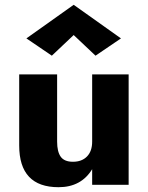

<svg xmlns="http://www.w3.org/2000/svg" viewBox="-20 -770 615 800"><path d="M218 -180Q218 -138 233 -117Q248 -96 284 -96Q321 -96 342.5 -118Q364 -140 364 -180V-460H516V0H364V-65Q318 10 224 10Q60 10 60 -164V-460H218ZM287 -624 196 -538 90 -610 287 -750 484 -610 378 -538Z"/></svg>

Font: renner_700bold
Style: Bold
Weight: 700
Version: Version 003.000 ; ttfautohint (v0.97) -l 8 -r 50 -G 200 -x 1